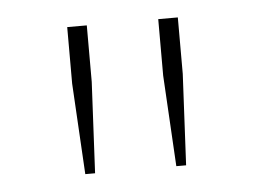

<svg xmlns="http://www.w3.org/2000/svg" viewBox="-32 -786 446 332"><g transform="rotate(-5 191.0 -620.0)"><path d="M95 -650V-748H129V-650L121 -492H104ZM253 -650V-748H287V-650L279 -492H262Z"/></g></svg>

Font: IBM Plex Serif ExtLt
Style: Regular
Weight: 200
Designer: Mike Abbink, Paul van der Laan, Pieter van Rosmalen
Foundry: Bold Monday
Version: Version 3.001